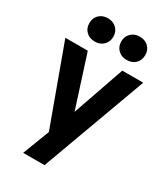

<svg xmlns="http://www.w3.org/2000/svg" viewBox="-240 -900 1058 1215"><g transform="rotate(30 289.0 -293.0)"><path d="M213 15 5 -554H169L290 -177L421 -554H574L294 210H138ZM90 -711Q90 -749 114.5 -772.5Q139 -796 178 -796Q216 -796 240.5 -772Q265 -748 265 -711Q265 -674 240.5 -650Q216 -626 178 -626Q139 -626 114.5 -649.5Q90 -673 90 -711ZM410 -796Q449 -796 473.5 -772.5Q498 -749 498 -711Q498 -673 473.5 -649.5Q449 -626 410 -626Q372 -626 347.5 -650Q323 -674 323 -711Q323 -748 347.5 -772Q372 -796 410 -796Z"/></g></svg>

Font: Application
Style: Bold
Weight: 700
Designer: Wei Huang
Foundry: Wei Huang
Version: Version 0.012